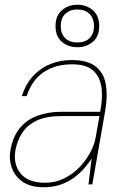

<svg xmlns="http://www.w3.org/2000/svg" viewBox="-20 -777 525 809"><path d="M163 12Q110 12 77 -10Q44 -32 30.5 -68Q17 -104 24 -145Q35 -203 64 -238Q93 -273 138 -289.5Q183 -306 239 -306H402Q414 -367 407 -411.5Q400 -456 371 -481Q342 -506 284 -506Q213 -506 164 -473Q115 -440 92 -372H72Q89 -425 121 -458.5Q153 -492 194.5 -508Q236 -524 281 -524Q351 -524 385 -495.5Q419 -467 426.5 -418Q434 -369 423 -309L369 0H353L366 -109Q358 -96 341.5 -75.5Q325 -55 300.5 -35Q276 -15 242 -1.5Q208 12 163 12ZM170 -7Q214 -7 251 -25.5Q288 -44 315.5 -73Q343 -102 360.5 -135Q378 -168 383 -197L399 -288H239Q175 -288 135 -269Q95 -250 74 -218Q53 -186 45 -144Q35 -86 66.5 -46.5Q98 -7 170 -7ZM306 -578Q267 -578 240.5 -601Q214 -624 214 -667Q214 -710 240.5 -733.5Q267 -757 306 -757Q345 -757 371.5 -733.5Q398 -710 398 -667Q398 -624 371.5 -601Q345 -578 306 -578ZM306 -598Q338 -598 357 -616Q376 -634 376 -667Q376 -700 357 -718.5Q338 -737 306 -737Q274 -737 255 -718.5Q236 -700 236 -667Q236 -634 255 -616Q274 -598 306 -598Z"/></svg>

Font: DM Sans 12pt Thin
Style: Italic
Weight: 250
Italic angle: -10°
Version: Version 4.004;gftools[0.9.30]